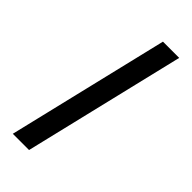

<svg xmlns="http://www.w3.org/2000/svg" viewBox="-180 -553 585 585"><g transform="rotate(45 112.5 -261.0)"><path d="M15 0 140 -522H210L85 0Z"/></g></svg>

Font: Ubuntu Sans Condensed
Style: Italic
Weight: 400
Width: 3
Italic angle: -13.5°
Designer: Dalton Maag Ltd
Foundry: Dalton Maag Ltd
Version: Version 1.006; ttfautohint (v1.8.4.7-5d5b)